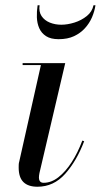

<svg xmlns="http://www.w3.org/2000/svg" viewBox="-20 -700 383 730"><path d="M122.5 10Q87 10 69 -7.8Q51 -25.5 51 -63Q51 -67 51.2 -73.8Q51.5 -80.5 53 -85L135.5 -452.5H66V-460H228L130 -42Q129 -37.5 128.5 -32.8Q128 -28 128 -24Q128 -16 132.2 -10.5Q136.5 -5 146 -5Q175 -5 202.2 -26.2Q229.5 -47.5 252.8 -83.8Q276 -120 293 -165.5L300 -163Q271.5 -88 227.8 -39Q184 10 122.5 10ZM203 -551Q173 -551 155.2 -562.5Q137.5 -574 129.2 -592.8Q121 -611.5 120.2 -634.2Q119.5 -657 123 -680H130.5Q127 -655.5 138 -639Q149 -622.5 169.2 -614.2Q189.5 -606 213 -606Q236.5 -606 263 -614.2Q289.5 -622.5 310 -639Q330.5 -655.5 335.5 -680H343Q339.5 -657 329.8 -634.2Q320 -611.5 303 -592.8Q286 -574 261.5 -562.5Q237 -551 203 -551Z"/></svg>

Font: Bodoni Moda 28pt
Style: Italic
Weight: 400
Italic angle: -13°
Designer: Owen Earl
Foundry: indestructible type
Version: Version 2.004